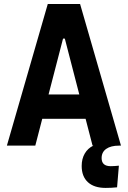

<svg xmlns="http://www.w3.org/2000/svg" viewBox="-20 -713 626 940"><path d="M497.1 207Q440.9 207 410.4 179Q379.9 150.9 379.9 99.6Q379.9 64.5 395 38.6Q410.2 12.7 437 0L451.7 -17.1L552.7 -15.6L562.5 0Q522.5 0 500 15.9Q477.5 31.7 477.5 61Q477.5 100.6 522 100.6Q530.3 100.6 540.8 99.9Q551.3 99.1 562 98.1L553.2 204.1Q539.1 205.6 524.4 206.3Q509.8 207 497.1 207ZM13.7 0 213.9 -693.4H372.1L572.3 0H433.1L297.4 -523.9H288.6L152.8 0ZM114.7 -131.3V-250.5H466.3V-131.3Z"/></svg>

Font: Cascadia Code PL
Style: Regular
Weight: 400
Monospace: yes
Designer: Aaron Bell
Foundry: Saja Typeworks
Version: Version 2102.003